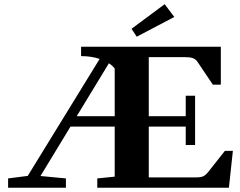

<svg xmlns="http://www.w3.org/2000/svg" viewBox="-20 -883 1128 903"><path d="M623 -710.4 598.6 -747.6 754.4 -863.3 799.8 -803.2ZM18.1 0V-43.9L110.4 -55.7L448.7 -606Q409.2 -619.1 361.3 -619.1V-663.1H1018.6V-484.9H981L907.7 -593.8Q899.9 -604.5 887.5 -609.4Q875 -614.3 847.7 -614.3H679.7V-336.4H853.5V-432.6H897.5V-201.2H853.5V-287.6H679.7V-48.8H904.3Q925.3 -48.8 936.8 -54.4Q948.2 -60.1 960.9 -76.2L1037.6 -173.3H1075.2L1056.6 0H437.5V-43.9L519.5 -52.2V-287.6H311.5L170.4 -55.2L290 -43.9V0ZM519.5 -560.5Q507.8 -575.7 492.2 -585.4L340.8 -336.4H519.5Z"/></svg>

Font: Elstob 6pt
Style: Bold
Weight: 700
Designer: Peter S. Baker
Version: Version 1.015